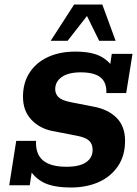

<svg xmlns="http://www.w3.org/2000/svg" viewBox="-20 -822 608 852"><path d="M295 10Q210 10 166 -16Q122 -42 103 -87L123 -72L112 0H21L52 -197H140Q137 -139 170.5 -110.5Q204 -82 275 -82Q333 -82 362 -102Q391 -122 391 -157Q391 -184 374.5 -198.5Q358 -213 319 -220L211 -241Q156 -252 119 -291Q82 -330 82 -393Q82 -455 111.5 -500Q141 -545 193 -569Q245 -593 314 -593Q388 -593 429 -570.5Q470 -548 488 -509H465L476 -583H568L540 -409H452Q454 -456 426 -478.5Q398 -501 338 -501Q284 -501 254.5 -480.5Q225 -460 225 -426Q225 -406 239 -391.5Q253 -377 292 -369L399 -348Q461 -336 498 -298.5Q535 -261 535 -197Q535 -132 504 -85.5Q473 -39 419 -14.5Q365 10 295 10ZM205 -641 309 -802H434L493 -641H420L366 -751L280 -641Z"/></svg>

Font: Rokkitt SemiBold
Style: Bold Italic
Weight: 700
Italic angle: -9°
Version: Version 3.103